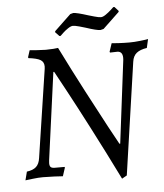

<svg xmlns="http://www.w3.org/2000/svg" viewBox="-58 -871 825 964"><g transform="rotate(-5 354.5 -389.0)"><path d="M709 -645 699 -601Q665 -596 647 -581.5Q629 -567 625 -538L543 28L518 42Q450 -96 385 -221.5Q320 -347 278 -424.5Q236 -502 225 -522H221L161 -81Q160 -76 160 -67Q160 -53 166 -47.5Q172 -42 186 -42H235L237 -39L223 4Q213 3 181 1.5Q149 0 123 0Q100 0 71.5 3.5Q43 7 34 8L45 -35Q76 -39 92 -53.5Q108 -68 112 -98L179 -541Q180 -545 180 -553Q180 -576 162.5 -586.5Q145 -597 102 -602L101 -607L112 -641Q121 -640 149 -638Q177 -636 193 -636Q212 -636 231 -637.5Q250 -639 255 -640Q313 -523 372 -410.5Q431 -298 470 -225.5Q509 -153 520 -134H524L576 -552Q580 -595 549 -595L513 -594L511 -598L525 -640Q534 -639 560.5 -637.5Q587 -636 614 -636Q639 -636 669.5 -639.5Q700 -643 709 -645ZM247 -720 248 -725 331 -804 346 -808Q364 -808 420 -790Q427 -788 449.5 -781.5Q472 -775 483 -775Q493 -775 507.5 -785Q522 -795 534 -806Q546 -817 549 -820H555L574 -799V-794L491 -715L475 -711Q456 -711 402 -729Q393 -732 371 -738Q349 -744 339 -744Q329 -744 314 -734Q299 -724 287.5 -713Q276 -702 273 -699H267Z"/></g></svg>

Font: Alegreya SC
Style: Italic
Weight: 400
Italic angle: -7°
Designer: Juan Pablo del Peral
Foundry: Huerta Tipografica
Version: Version 2.007; ttfautohint (v1.6)